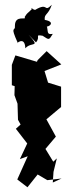

<svg xmlns="http://www.w3.org/2000/svg" viewBox="-20 -771 305 811"><path d="M203 0 206 -45 220 -102 205 -88 172 -142 216 -194 176 -267C197 -284 217 -302 238 -319V-405L183 -422L168 -471L239 -499L177 -555L139 -517L136 -510L45 -537L30 -497V-411L42 -407L41 -369L54 -333L56 -265L67 -245L47 -227L95 -165L64 -99L97 -111L53 -13L96 20L139 -34L180 -10L240 -17ZM132 -592C153 -616 124 -626 160 -620C188 -602 186 -600 203 -628C175 -623 185 -638 177 -663C173 -649 225 -677 169 -687C166 -714 183 -705 199 -751C163 -715 187 -764 128 -729C128 -729 98 -739 118 -736C91 -708 99 -722 84 -699C95 -683 43 -711 43 -662C46 -635 20 -667 55 -590C41 -579 85 -626 87 -567C113 -597 153 -566 101 -624Z"/></svg>

Font: Asimov Aggro
Style: Medium
Weight: 500
Designer: Google
Version: Version 2.000980; 2014